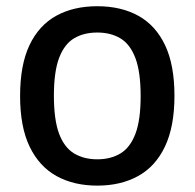

<svg xmlns="http://www.w3.org/2000/svg" viewBox="-20 -572 610 602"><path d="M285 10Q211.5 10 157.2 -20Q103 -50 73 -112Q43 -174 43 -271Q43 -368.5 72.5 -430.5Q102 -492.5 156.2 -522.5Q210.5 -552.5 285 -552.5Q359.5 -552.5 413.8 -522.5Q468 -492.5 497.5 -430.5Q527 -368.5 527 -271.5Q527 -175 497.2 -112.5Q467.5 -50 413 -20Q358.5 10 285 10ZM285 -72.5Q327 -72.5 357.5 -90.8Q388 -109 404.5 -152.2Q421 -195.5 421 -270.5Q421 -346.5 404.5 -390Q388 -433.5 357.5 -451.8Q327 -470 285 -470Q243 -470 212.5 -452Q182 -434 165.5 -390.8Q149 -347.5 149 -272.5Q149 -196.5 165.2 -153Q181.5 -109.5 212.2 -91Q243 -72.5 285 -72.5Z"/></svg>

Font: Encode Sans Condensed Thin Medium
Style: Regular
Weight: 500
Version: Version 3.002